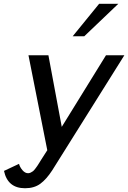

<svg xmlns="http://www.w3.org/2000/svg" viewBox="-20 -791 675 1011"><path d="M634.8 -500 254.9 106Q224.6 152.8 192.4 176.5Q160.2 200.2 111.8 200.2Q20.5 200.2 1 108.9L80.1 71.8Q84.5 88.9 98.1 105Q111.8 121.1 127.9 121.1Q134.8 121.1 141.8 117.7Q148.9 114.3 153.8 110.4Q158.7 106.4 165.8 97.2Q172.9 87.9 176 83.3Q179.2 78.6 186.5 66.9Q193.8 55.2 195.8 51.8L229 0L129.9 -500H234.9L305.2 -123L538.1 -500ZM603 -771 423.8 -600.1H362.8L502 -771Z"/></svg>

Font: Perun
Style: Italic
Weight: 400
Italic angle: -12°
Foundry: Stefan Peev, Context Ltd
Version: Version 001.000